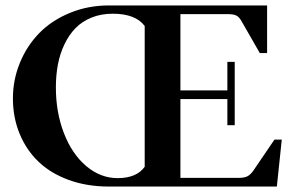

<svg xmlns="http://www.w3.org/2000/svg" viewBox="-20 -683 1064 703"><path d="M377.9 0Q297.4 0 231 -24.4Q164.6 -48.8 120.1 -91.8Q75.7 -134.8 51.5 -194.1Q27.3 -253.4 27.3 -322.3Q27.3 -391.1 53 -453.4Q78.6 -515.6 124 -562Q169.4 -608.4 235.8 -635.7Q302.2 -663.1 379.4 -663.1H958V-488.8H931.2L864.3 -605.5Q856 -620.6 845.5 -626Q835 -631.3 814 -631.3H640.6V-352.1H812.5V-456.5H839.4V-224.6H812.5V-320.3H640.6V-31.7H854Q874.5 -31.7 886 -37.6Q897.5 -43.5 908.2 -59.1L984.9 -171.9H1011.7L993.7 0ZM410.6 -30.8Q480 -30.8 509.8 -72.3V-587.9Q476.1 -632.8 392.6 -632.8Q350.1 -632.8 315.2 -618.7Q280.3 -604.5 256.3 -579.8Q232.4 -555.2 216.1 -521Q199.7 -486.8 192.1 -447.3Q184.6 -407.7 184.6 -362.8Q184.6 -272 213.9 -195.8Q243.2 -119.6 295.4 -75.2Q347.7 -30.8 410.6 -30.8Z"/></svg>

Font: Elstob 14pt SemiBold
Style: Regular
Weight: 600
Designer: Peter S. Baker
Version: Version 1.015